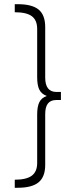

<svg xmlns="http://www.w3.org/2000/svg" viewBox="-20 -762 350 908"><path d="M268.1 -327.1V-289.1H247.1Q219.7 -289.1 206.8 -272.7Q193.8 -256.3 193.8 -222.2V18.1Q193.8 74.2 162.6 100.1Q131.3 126 64 126H49.8V87.9Q105 87.9 130.4 68.8Q155.8 49.8 155.8 8.8V-220.2Q155.8 -258.8 166.3 -279.3Q176.8 -299.8 201.2 -308.1Q176.3 -317.4 166 -337.9Q155.8 -358.4 155.8 -397V-625Q155.8 -666.5 130.6 -685.3Q105.5 -704.1 49.8 -704.1V-742.2H64Q131.8 -742.2 162.8 -716.6Q193.8 -690.9 193.8 -633.8V-395Q193.8 -327.1 247.1 -327.1Z"/></svg>

Font: Montserrat Ultra Light
Style: Regular
Weight: 200
Designer: Julieta Ulanovsky
Foundry: Julieta Ulanovsky
Version: Version 3.001;PS 003.001;hotconv 1.0.70;makeotf.lib2.5.58329